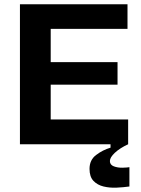

<svg xmlns="http://www.w3.org/2000/svg" viewBox="-20 -680 663 905"><path d="M74 0V-660H581V-544H219V-387H534V-281H219V-117H584V0ZM590 199Q562 203 529.5 204.5Q497 206 468 199Q439 192 420.5 172.5Q402 153 402 116Q402 74 433 50.5Q464 27 501 16V-7H584V0Q545 18 521.5 40Q498 62 498 79Q498 97 516.5 104Q535 111 557 110.5Q579 110 590 108Z"/></svg>

Font: Bricolage Grotesque 10pt Bricolage Grotesque 10pt Regular
Style: Bold
Weight: 700
Designer: Mathieu Triay
Foundry: Atelier Triay
Version: Version 1.000; ttfautohint (v1.8.4.7-5d5b);gftools[0.9.32]